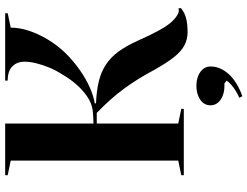

<svg xmlns="http://www.w3.org/2000/svg" viewBox="-130 -618 980 761"><g transform="rotate(-90 360.5 -238.0)"><path d="M613 15Q585 15 561 2.5Q537 -10 514 -39Q491 -68 463 -118Q446 -150 428 -179Q410 -208 390 -235.5Q370 -263 346 -290Q322 -317 293 -345H251V-22L309 -10V0H46V-10L104 -22V-686L46 -698V-708H251V-358Q264 -358 277 -359Q290 -360 303 -361Q331 -365 356.5 -382Q382 -399 405 -425Q428 -451 445 -481Q462 -507 473 -534Q484 -561 490 -586Q496 -611 496 -631Q496 -661 477.5 -679.5Q459 -698 421 -698V-708H688V-698L631 -686Q631 -651 618.5 -613.5Q606 -576 584.5 -540Q563 -504 533 -472Q501 -439 464 -413Q427 -387 392.5 -372Q358 -357 331 -353V-348Q380 -346 417.5 -337Q455 -328 484 -309Q513 -290 535.5 -259.5Q558 -229 578 -185Q602 -131 620.5 -97.5Q639 -64 655.5 -46.5Q672 -29 688 -22Q698 -18 708 -21V-11Q693 1 676.5 6.5Q660 12 643.5 13.5Q627 15 613 15ZM359 232 353 220Q367 214 380 206Q393 198 404 188.5Q415 179 421 170L410 161H399Q378 161 360.5 154Q343 147 333 134.5Q323 122 323 106Q323 89 333 76.5Q343 64 361 57Q379 50 400 50Q422 50 439.5 57Q457 64 467 76.5Q477 89 477 106Q477 127 468.5 145.5Q460 164 444.5 180.5Q429 197 407 210Q385 223 359 232Z"/></g></svg>

Font: Kalnia Medium
Style: Regular
Weight: 500
Designer: Frida Medrano
Foundry: Frida Medrano
Version: Version 1.105